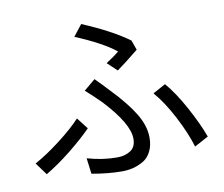

<svg xmlns="http://www.w3.org/2000/svg" viewBox="-85 -875 1169 1004"><g transform="rotate(-10 500.0 -373.0)"><path d="M553.7 -499 502.9 -546.9Q545.9 -574.2 572.3 -596.7Q504.9 -651.4 360.4 -711.9L407.2 -771.5Q562.5 -706.1 651.4 -640.6L669.9 -588.9Q588.9 -523.4 553.7 -499ZM324.2 8.8 313.5 -75.2Q393.6 -51.8 472.7 -51.8Q513.7 -51.8 543 -70.8Q572.3 -89.8 572.3 -133.8Q572.3 -213.9 445.3 -349.6Q400.4 -394.5 365.2 -424.8L425.8 -475.6Q462.9 -438.5 498 -400.4Q575.2 -320.3 615.7 -253.9Q656.2 -187.5 656.2 -125Q656.2 -82 640.1 -50.8Q624 -19.5 597.2 -4.4Q570.3 10.7 543 17.6Q515.6 24.4 485.4 24.4Q412.1 24.4 324.2 8.8ZM957 -77.1 882.8 -37.1Q860.4 -112.3 813 -202.6Q765.6 -293 716.8 -348.6L784.2 -385.7Q833 -329.1 882.3 -238.3Q931.6 -147.5 957 -77.1ZM299.8 -289.1 346.7 -228.5Q299.8 -180.7 230.5 -125Q161.1 -69.3 93.8 -29.3L45.9 -94.7Q106.4 -127 181.6 -184.6Q256.8 -242.2 299.8 -289.1Z"/></g></svg>

Font: Gen Shin Gothic Regular
Style: Regular
Weight: 400
Designer: [Source Han Sans]
Ryoko NISHIZUKA  (kana & ideographs); Paul D. Hunt (Latin, Greek & Cyrillic); Wenlong ZHANG  (bopomofo
Version: Version 1.002.20150607